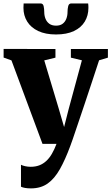

<svg xmlns="http://www.w3.org/2000/svg" viewBox="-26 -816 632 1089"><path d="M149.5 252.5Q131 252.5 116.5 250Q102 247.5 93 243V118.5Q101 123 116.2 126.5Q131.5 130 148 130Q175 130 196.8 121.8Q218.5 113.5 236.2 97.2Q254 81 268.2 56.5Q282.5 32 294.5 0H215L39 -473.5L-5.5 -489.5V-538.5L288.5 -538V-489L225 -473.5L307 -200.5L337.5 -95.5L363.5 -197.5L438.5 -474L376 -489V-538H586V-489L536 -474Q517.5 -417.5 496.2 -353Q475 -288.5 454 -226.2Q433 -164 415.5 -112Q398 -60 386.5 -26.5Q375 7 372.5 12.5Q344 89.5 313.8 143.2Q283.5 197 244.5 224.8Q205.5 252.5 149.5 252.5ZM204 -796.5Q218 -796.5 221.5 -781Q225 -765.5 225 -747.5Q225 -727.5 232 -709.8Q239 -692 253.8 -681.2Q268.5 -670.5 292 -670.5Q315 -670.5 329.2 -681.2Q343.5 -692 350.2 -709.8Q357 -727.5 357 -747.5Q357 -765.5 360.8 -781Q364.5 -796.5 378.5 -796.5H474Q475 -792 475.2 -784.2Q475.5 -776.5 475.5 -771.5Q475.5 -728 455 -693.8Q434.5 -659.5 393.5 -640Q352.5 -620.5 291.5 -620.5Q232 -620.5 190.8 -640Q149.5 -659.5 128.2 -693.8Q107 -728 107 -771.5Q107 -778 107.5 -784.2Q108 -790.5 108 -796.5Z"/></svg>

Font: Merriweather 60pt Black
Style: Regular
Weight: 900
Version: Version 2.100